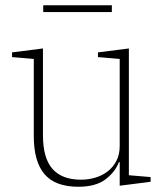

<svg xmlns="http://www.w3.org/2000/svg" viewBox="-20 -701 626 733"><path d="M279 12Q191 12 150 -36Q109 -84 109 -181V-476L26 -483V-501L144 -516V-185Q144 -97 180.5 -56Q217 -15 289 -15Q318 -15 344.5 -23Q371 -31 391.5 -47Q412 -63 424.5 -87Q437 -111 437 -144V-476L354 -483V-501L472 -516V-32L555 -25V-7L437 8V-82H434Q420 -45 383 -16.5Q346 12 279 12ZM145 -681H407V-655H145Z"/></svg>

Font: IBM Plex Serif ExtraLight
Style: Regular
Weight: 200
Designer: Mike Abbink, Paul van der Laan, Pieter van Rosmalen
Foundry: Bold Monday
Version: Version 2.5